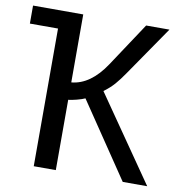

<svg xmlns="http://www.w3.org/2000/svg" viewBox="-76 -729 752 800"><g transform="rotate(10 300.0 -329.5)"><path d="M0 -658.7H212.4V-371.1Q293 -378.4 356 -473.6L478.5 -658.7H577.1L432.6 -448.7Q412.6 -419.4 395 -399.2Q377.4 -378.9 350.6 -358.9L599.1 0H495.6L282.2 -315.9Q270 -310.1 248 -304.4Q226.1 -298.8 212.4 -297.4V0H119.1V-582.5H0Z"/></g></svg>

Font: Cousine
Style: Regular
Weight: 400
Monospace: yes
Designer: Steve Matteson
Foundry: Monotype Imaging Inc.
Version: Version 1.21